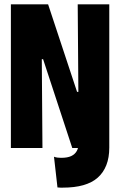

<svg xmlns="http://www.w3.org/2000/svg" viewBox="-20 -680 552 882"><path d="M244 181 228 40Q236 43 244 44Q252 45 261 45Q290 45 307 37Q324 29 332.5 14Q341 -1 341 -22V-70H482V-2Q482 44 468.5 78.5Q455 113 429 136Q403 159 363 170.5Q323 182 268 182Q264 182 258 182Q252 182 244 181ZM30 0V-660H201L334 -258H340L337 -660H482V0H312L178 -408H172L175 0Z"/></svg>

Font: Bricolage Grotesque 72pt Condensed ExtraBold
Style: Regular
Weight: 800
Width: 3
Designer: Mathieu Triay
Foundry: Atelier Triay
Version: Version 1.001;gftools[0.9.33.dev8+g029e19f]